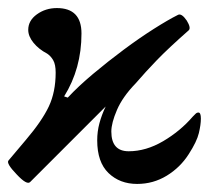

<svg xmlns="http://www.w3.org/2000/svg" viewBox="-37 -445 532 476"><path d="M303 11Q260 11 232 -16Q204 -43 204 -97Q204 -119 209.5 -139.5Q215 -160 225 -181L38 6Q30 15 4 -13Q-22 -40 -16 -47L27 -98Q67 -145 84 -181Q101 -217 101 -265Q101 -285 95 -295.5Q89 -306 80 -312Q59 -323 46 -339Q33 -355 33 -371Q33 -394 54.5 -409.5Q76 -425 104 -425Q165 -425 165 -362Q165 -275 122 -206L131 -203Q157 -231 194 -262Q231 -293 270 -322Q309 -351 344.5 -373.5Q380 -396 404 -408Q413 -413 426 -394Q437 -376 431 -370Q380 -325 352 -296Q324 -267 299 -238Q267 -205 253 -172.5Q239 -140 239 -119Q239 -70 282 -70Q325 -70 367.5 -95Q410 -120 441 -156Q445 -160 448 -163Q451 -166 455 -166Q461 -166 461 -151Q461 -136 456 -115Q451 -94 431 -63Q410 -30 376.5 -9.5Q343 11 303 11Z"/></svg>

Font: Junicode SmExp
Style: Bold
Weight: 700
Width: 6
Designer: Peter S. Baker
Version: Version 2.205; ttfautohint (v1.8.4)